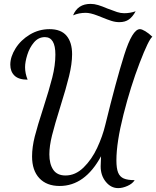

<svg xmlns="http://www.w3.org/2000/svg" viewBox="-20 -869 804 988"><path d="M498 -13 500 -65Q417 88 287 88Q220 88 182.5 48Q145 8 145 -64Q145 -112 159 -167Q173 -222 203 -314Q233 -407 249 -470Q265 -533 265 -588Q265 -678 211 -678Q178 -678 155 -651Q132 -624 120.5 -587Q109 -550 109 -523Q109 -492 122 -459Q76 -459 54.5 -480Q33 -501 33 -536Q33 -577 60 -620Q87 -663 133.5 -691Q180 -719 235 -719Q294 -719 322.5 -685Q351 -651 351 -590Q351 -541 335.5 -477.5Q320 -414 291 -322Q261 -226 247.5 -171.5Q234 -117 234 -75Q234 -25 254 4.5Q274 34 317 34Q368 34 410 -7Q452 -48 480 -108Q508 -168 522 -227Q577 -452 619 -585.5Q661 -719 700 -719Q710 -719 727.5 -708.5Q745 -698 764 -680Q745 -666 698.5 -545Q652 -424 615.5 -280Q579 -136 579 -44Q579 -2 588 19.5Q597 41 617 49.5Q637 58 673 58Q662 76 636.5 87.5Q611 99 588 99Q551 99 524.5 66.5Q498 34 498 -13ZM504 -780Q499 -782 481 -789Q463 -796 448 -799.5Q433 -803 421 -803Q386 -803 356 -790Q380 -849 446 -849Q465 -849 485 -843Q505 -837 533 -825Q564 -813 582.5 -807Q601 -801 619 -801Q649 -801 678 -811Q663 -783 643.5 -769Q624 -755 594 -755Q574 -755 553.5 -761.5Q533 -768 504 -780Z"/></svg>

Font: Dancing Script
Style: Bold
Weight: 700
Designer: Pablo Impallari
Foundry: Pablo Impallari
Version: Version 2.000